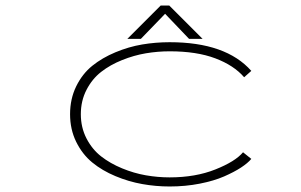

<svg xmlns="http://www.w3.org/2000/svg" viewBox="-20 -665 1090 696"><path d="M714.5 -524H665.5L578.5 -615L490.5 -524H441.5L562.5 -645H593.5ZM891 -89Q878 -73.5 853.5 -57.5Q829 -41.5 792.5 -25.5Q756 -9.5 704 0.8Q652 11 595 11Q544.5 11 495.5 2.2Q446.5 -6.5 398.5 -26.5Q350.5 -46.5 314.5 -76Q278.5 -105.5 256.2 -150.8Q234 -196 234 -251Q234 -306.5 256.2 -352Q278.5 -397.5 314.5 -426.5Q350.5 -455.5 398.5 -475.5Q446.5 -495.5 495.5 -503.8Q544.5 -512 595 -512Q799 -512 891 -408L865 -385Q828 -428 760.5 -453.5Q693 -479 595 -479Q552 -479 508.8 -471.8Q465.5 -464.5 422.5 -447.2Q379.5 -430 346.8 -404.5Q314 -379 293.5 -339.2Q273 -299.5 273 -251Q273 -203 293.5 -163.2Q314 -123.5 346.8 -98Q379.5 -72.5 422.5 -54.8Q465.5 -37 508.8 -29.5Q552 -22 595 -22Q688.5 -22 760.8 -50.8Q833 -79.5 861 -113Z"/></svg>

Font: League Mono Extended Thin
Style: Regular
Weight: 100
Width: 9
Designer: Tyler Finck
Foundry: The League of Moveable Type / Tyler Finck
Version: Version 2.210